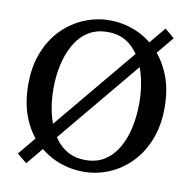

<svg xmlns="http://www.w3.org/2000/svg" viewBox="-80 -770 876 873"><g transform="rotate(10 358.5 -333.5)"><path d="M659 -653 97 23 52 -14 615 -690ZM160 -334Q160 -275 172 -222Q184 -169 208 -127.5Q232 -86 269.5 -62Q307 -38 359 -38Q411 -38 448 -62Q485 -86 509 -127.5Q533 -169 544.5 -222Q556 -275 556 -334Q556 -392 544.5 -445Q533 -498 509 -539.5Q485 -581 448 -605Q411 -629 359 -629Q307 -629 269.5 -605Q232 -581 208 -539.5Q184 -498 172 -445Q160 -392 160 -334ZM359 -683Q420 -683 476.5 -660.5Q533 -638 577 -593.5Q621 -549 647 -484.5Q673 -420 673 -334Q673 -252 647.5 -187Q622 -122 577.5 -76.5Q533 -31 476.5 -7.5Q420 16 359 16Q298 16 241 -6.5Q184 -29 139.5 -73Q95 -117 69.5 -182.5Q44 -248 44 -333Q44 -416 70 -481Q96 -546 140 -590.5Q184 -635 241 -659Q298 -683 359 -683Z"/></g></svg>

Font: Source Serif 4 18pt Medium
Style: Regular
Weight: 500
Designer: Frank Grießhammer
Foundry: Adobe Systems Incorporated
Version: Version 4.004;hotconv 1.0.116;makeotfexe 2.5.65601